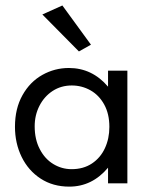

<svg xmlns="http://www.w3.org/2000/svg" viewBox="-20 -676 553 708"><path d="M63 -325.2Q90.3 -374 136 -399.7Q181.6 -425.3 233.9 -425.3Q319.8 -425.3 378.4 -356.4V-415.5H449.7V0H378.4V-57.6Q319.8 12.2 235.4 12.2Q175.3 12.2 129.9 -17.3Q84.5 -46.9 59.8 -97.4Q35.2 -147.9 35.2 -208.5Q35.2 -275.9 63 -325.2ZM126.5 -126.5Q145 -90.3 176.3 -71.3Q207.5 -52.2 244.1 -52.2Q287.6 -52.2 319.1 -73.2Q350.6 -94.2 366.9 -129.6Q383.3 -165 383.3 -208Q383.3 -255.9 364.3 -290.5Q345.2 -325.2 313.5 -343Q281.7 -360.8 244.6 -360.8Q205.1 -360.8 174.1 -340.6Q143.1 -320.3 125.5 -285.9Q107.9 -251.5 107.9 -210.4Q107.9 -162.1 126.5 -126.5ZM210 -655.8 315.4 -511.2 271 -486.3 136.2 -622.6Z"/></svg>

Font: NMS Futura Pro Book
Style: Regular
Weight: 400
Designer: Blend3rman
Version: Version 0.1